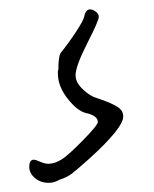

<svg xmlns="http://www.w3.org/2000/svg" viewBox="-20 -488 331 413"><path d="M192.4 -451.2Q192.4 -452.1 192.4 -453.1Q192.4 -458 186 -462.9Q179.7 -467.8 173.8 -467.8Q164.1 -467.8 161.1 -452.1Q159.2 -443.4 143.1 -418.9Q127 -394.5 110.4 -374Q105.5 -366.2 105.5 -336.9Q105.5 -336.9 104.5 -336.9Q104.5 -334 104.5 -330.1Q104.5 -302.7 125 -276.4Q145.5 -250 164.1 -245.1Q190.4 -239.3 190.4 -225.6Q190.4 -218.8 158.2 -186Q126 -153.3 113.3 -145.5Q97.7 -135.7 84 -135.7Q76.2 -135.7 66.4 -140.1Q56.6 -144.5 52.7 -144.5Q43 -144.5 43 -128.9Q43 -115.2 55.2 -105Q67.4 -94.7 85 -94.7Q96.7 -94.7 108.4 -101.6Q124 -106.4 134.3 -114.3Q144.5 -122.1 171.9 -146.5Q245.1 -212.9 245.1 -237.3Q245.1 -243.2 242.2 -249Q235.4 -261.7 187.5 -277.3Q173.8 -281.2 158.2 -295.9Q142.6 -310.5 142.6 -326.2Q142.6 -345.7 167.5 -394.5Q192.4 -443.4 192.4 -451.2Z"/></svg>

Font: 辰宇落雁體 Thin
Style: Regular
Weight: 100
Designer: Written by Liu, Wei-Chen; Created by Wang, Li-Yu.
Foundry: New Value
Version: Version 1.000